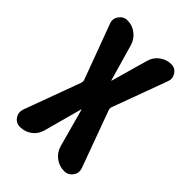

<svg xmlns="http://www.w3.org/2000/svg" viewBox="-213 -828 926 926"><g transform="rotate(45 250.0 -365.0)"><path d="M447.3 -71.3Q457 -44.9 440.9 -22.5Q424.8 0 397.5 0Q363.3 0 336.4 -20.5Q309.6 -41 300.8 -73.2L247.1 -268.6Q247.1 -269.5 246.1 -269.5Q245.1 -269.5 245.1 -268.6L191.4 -71.3Q182.6 -39.1 156.2 -19.5Q129.9 0 96.7 0Q69.3 0 54.2 -22Q39.1 -43.9 47.9 -70.3L154.3 -359.4Q158.2 -372.1 154.3 -380.9L50.8 -660.2Q41 -685.5 57.1 -708Q73.2 -730.5 99.6 -730.5Q132.8 -730.5 159.2 -710.4Q185.5 -690.4 195.3 -658.2L249 -470.7Q249 -469.7 250 -469.7Q251 -469.7 251 -470.7L304.7 -660.2Q313.5 -691.4 339.8 -710.9Q366.2 -730.5 398.4 -730.5Q424.8 -730.5 439.5 -708.5Q454.1 -686.5 445.3 -662.1L341.8 -380.9Q337.9 -372.1 341.8 -359.4Z"/></g></svg>

Font: Rounded-X Mgen+ 1m bold
Style: Bold
Weight: 700
Designer: [Source Han Sans]
Ryoko NISHIZUKA  (kana & ideographs); Paul D. Hunt (Latin, Greek & Cyrillic); Wenlong ZHANG  (bopomofo
Version: Version 1.059.20150602